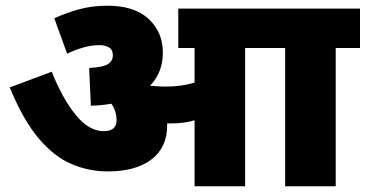

<svg xmlns="http://www.w3.org/2000/svg" viewBox="-20 -652 1280 672"><path d="M565 -212Q565 -136 510 -94Q455 -52 357 -52Q291 -52 230 -78Q169 -104 115 -168Q61 -232 14 -346L161 -401Q198 -308 244.5 -250.5Q291 -193 343 -193Q388 -193 388 -231Q388 -262 370 -289Q337 -283 298 -282L292 -414Q342 -417 358.5 -428Q375 -439 375 -458Q375 -478 361.5 -486Q348 -494 328 -494Q301 -494 272.5 -486Q244 -478 215 -464L170 -588Q209 -606 255 -619Q301 -632 356 -632Q451 -632 500.5 -585.5Q550 -539 550 -468Q550 -398 505 -352Q517 -351 531 -350Q545 -349 561 -349Q589 -349 613.5 -352.5Q638 -356 661 -363V-484H604V-622H1240V-484H1155V0H978V-484H838V0H661V-231Q641 -225 620.5 -222.5Q600 -220 578 -220Q571 -220 565 -220Q565 -217 565 -212Z"/></svg>

Font: Noto Sans Devanagari UI Black
Style: Regular
Weight: 900
Designer: Jelle Bosma - Monotype Design Team
Foundry: Monotype Imaging Inc.
Version: Version 2.003; ttfautohint (v1.8.4.7-5d5b)